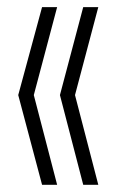

<svg xmlns="http://www.w3.org/2000/svg" viewBox="-20 -616 325 535"><path d="M30.8 -351.1 97.2 -596.2H139.2L74.2 -351.1L139.2 -101.1H97.2ZM147 -351.1 211.9 -596.2H253.9L189 -351.1L253.9 -101.1H211.9Z"/></svg>

Font: Bebas Neue Book
Style: Regular
Weight: 400
Designer: Ryoichi Tsunekawa
Foundry: Ryoichi Tsunekawa
Version: Version 001.003